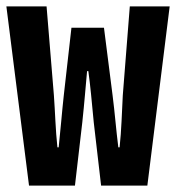

<svg xmlns="http://www.w3.org/2000/svg" viewBox="-26 -582 552 602"><path d="M65 0H209L232 -198C239 -263 243 -317 247 -359H251C257 -316 262 -262 268 -198L291 0H436L506 -562H381L359 -283C356 -229 355 -175 349 -120H345C338 -175 334 -229 327 -283L300 -495H198L174 -283C168 -229 164 -175 158 -120H154C148 -175 147 -229 143 -283L120 -562H-6Z"/></svg>

Font: Noto Sans Mono CJK SC
Style: Bold
Weight: 700
Designer: Ryoko NISHIZUKA 西塚涼子 (kana, bopomofo & ideographs); Paul D. Hunt (Latin, Greek & Cyrillic); Sandoll Communications 산돌커뮤니
Foundry: Adobe
Version: Version 2.004;hotconv 1.0.118;makeotfexe 2.5.65603